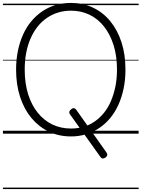

<svg xmlns="http://www.w3.org/2000/svg" viewBox="-20 -914 968 1313"><path d="M702 163Q691 170 683 170Q675 170 668 161L458 -133Q452 -142 454 -150Q456 -158 467 -167Q476 -175 485 -174Q494 -173 501 -164L709 130Q715 139 713.5 147Q712 155 702 163ZM466 19Q382 19 313.5 -14Q245 -47 195 -107Q145 -167 117.5 -251Q90 -335 90 -438Q90 -506 102.5 -566.5Q115 -627 138 -678Q161 -729 194 -768.5Q227 -808 269 -836.5Q311 -865 360.5 -879.5Q410 -894 466 -894Q548 -894 616.5 -861.5Q685 -829 734.5 -768.5Q784 -708 811 -624.5Q838 -541 838 -438Q838 -370 825.5 -309.5Q813 -249 790 -198Q767 -147 734 -107Q701 -67 659.5 -39Q618 -11 569 4Q520 19 466 19ZM466 -35Q511 -35 552 -47Q593 -59 628 -83.5Q663 -108 691 -142.5Q719 -177 738.5 -222.5Q758 -268 769 -321.5Q780 -375 780 -438Q780 -532 756.5 -606Q733 -680 691 -733Q649 -786 591.5 -813.5Q534 -841 466 -841Q419 -841 378 -828.5Q337 -816 301.5 -792Q266 -768 238 -733Q210 -698 190 -653Q170 -608 159.5 -554.5Q149 -501 149 -438Q149 -344 172.5 -269.5Q196 -195 238.5 -142.5Q281 -90 338.5 -62.5Q396 -35 466 -35ZM0 369H928V379H0ZM0 -20H928V0H0ZM0 -505H928V-500H0ZM0 -889H928V-879H0Z"/></svg>

Font: Playwrite HR Lijeva Guides
Style: Regular
Weight: 400
Designer: Veronika Burian, José Scaglione
Foundry: TypeTogether
Version: Version 1.003